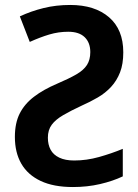

<svg xmlns="http://www.w3.org/2000/svg" viewBox="-20 -744 558 774"><path d="M263 -724Q362 -724 419.5 -674.5Q477 -625 477 -533Q477 -486 464 -452.5Q451 -419 428 -394Q405 -369 374 -351Q343 -333 309 -318Q266 -298 235 -280Q204 -262 188.5 -241Q173 -220 173 -189Q173 -161 184 -140.5Q195 -120 219 -108.5Q243 -97 279 -97Q329 -97 379 -111Q429 -125 475 -144V-33Q435 -14 383.5 -2Q332 10 274 10Q196 10 144 -14.5Q92 -39 66 -84Q40 -129 40 -192Q40 -248 59.5 -286.5Q79 -325 117 -354Q155 -383 209 -406Q258 -427 287.5 -444Q317 -461 330.5 -482Q344 -503 344 -534Q344 -572 321.5 -594Q299 -616 255 -616Q216 -616 179 -605Q142 -594 100 -575L60 -678Q105 -699 155.5 -711.5Q206 -724 263 -724Z"/></svg>

Font: Noto Sans Display SemiBold
Style: Regular
Weight: 600
Designer: Monotype Design Team
Foundry: Monotype Imaging Inc.
Version: Version 2.003